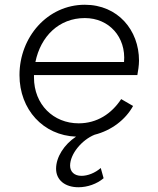

<svg xmlns="http://www.w3.org/2000/svg" viewBox="-20 -563 663 808"><path d="M310 225C348 225 388 211 416 187L404 144C380 165 349 177 323 177C292 177 275 159 275 134C275 85 324 26 378 4C449 -14 508 -59 540 -117L490 -146C450 -85 389 -44 311 -44C205 -44 123 -123 123 -237V-247H558C561 -263 565 -288 565 -308C565 -436 476 -543 337 -543C180 -543 62 -407 62 -247C62 -102 162 7 300 12C250 45 216 98 216 147C216 195 254 225 310 225ZM129 -302C151 -410 228 -487 337 -487C439 -487 511 -407 502 -302Z"/></svg>

Font: Mluvka Light
Style: Italic
Weight: 300
Italic angle: -8°
Designer: Modified by Jiří Krblich, Original typeface by Gumpita Rahayu
Foundry: Gumpita Rahayu & Jiří Krblich
Version: Version 2.000;Glyphs 3.1.1 (3134)